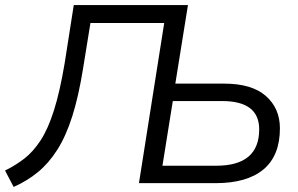

<svg xmlns="http://www.w3.org/2000/svg" viewBox="-32 -725 1181 760"><path d="M22 15 -12 -50Q29 -70 64 -97Q99 -124 128.5 -169Q158 -214 181.5 -288Q205 -362 224 -475L260 -705H712L662 -394H855Q965 -394 1020.5 -345Q1076 -296 1076 -217Q1076 -109 1011 -54.5Q946 0 821 0H518L618 -634H326L297 -455Q279 -343 254 -264.5Q229 -186 195 -132.5Q161 -79 118.5 -44Q76 -9 22 15ZM611 -69H824Q994 -69 994 -213Q994 -325 847 -325H652Z"/></svg>

Font: Nunito Sans
Style: Italic
Weight: 400
Italic angle: -9°
Designer: Vernon Adams
Foundry: Vernon Adams
Version: Version 3.006; ttfautohint (v1.8.3)